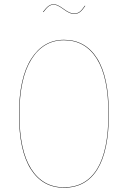

<svg xmlns="http://www.w3.org/2000/svg" viewBox="-20 -878 604 907"><path d="M329.1 -812Q310.1 -812 280.3 -834Q250.5 -856 234.9 -856Q220.7 -856 210.2 -848.1Q199.7 -840.3 185.1 -820.8L183.1 -821.8Q197.8 -841.3 209 -849.6Q220.2 -857.9 234.9 -857.9Q251 -857.9 280.8 -835.9Q310.5 -814 329.1 -814Q345.2 -814 356.4 -822.5Q367.7 -831.1 380.9 -851.1L382.8 -850.1Q369.1 -829.6 357.4 -820.8Q345.7 -812 329.1 -812ZM282.2 -689.9Q383.3 -689.9 438.7 -602.3Q494.1 -514.6 494.1 -339.8Q494.1 -165.5 440.2 -78.4Q386.2 8.8 282.2 8.8Q181.6 8.8 125.7 -78.6Q69.8 -166 69.8 -337.9Q69.8 -509.3 127.2 -599.6Q184.6 -689.9 282.2 -689.9ZM282.2 -688Q185.1 -688 128.4 -597.9Q71.8 -507.8 71.8 -337.9Q71.8 -167.5 127.2 -80.3Q182.6 6.8 282.2 6.8Q385.3 6.8 438.7 -79.8Q492.2 -166.5 492.2 -339.8Q492.2 -513.2 437.3 -600.6Q382.3 -688 282.2 -688Z"/></svg>

Font: Fira Sans Compressed Two
Style: Regular
Weight: 100
Width: 1
Designer: Carrois Corporate & Edenspiekermann AG
Foundry: Carrois Corporate GbR & Edenspiekermann AG
Version: Version 4.203;PS 004.203;hotconv 1.0.88;makeotf.lib2.5.64775